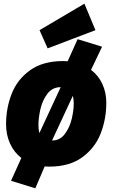

<svg xmlns="http://www.w3.org/2000/svg" viewBox="-20 -886 612 1044"><path d="M558 -327Q558 -239 527.5 -160.5Q497 -82 427.5 -31Q358 20 247 20Q231 20 223 19L172 138L40 97L96 -27Q56 -58 34.5 -105.5Q13 -153 13 -211Q13 -298 43.5 -376Q74 -454 143.5 -504Q213 -554 323 -554Q340 -554 348 -553L402 -673L535 -632L475 -506Q515 -476 536.5 -429.5Q558 -383 558 -327ZM189 -206Q189 -182 194 -162L310 -412Q265 -412 238 -376.5Q211 -341 200 -293.5Q189 -246 189 -206ZM381 -324Q381 -347 376 -365L263 -122Q306 -122 332.5 -157.5Q359 -193 370 -239.5Q381 -286 381 -324ZM499 -722 239 -623 195 -722 439 -866Z"/></svg>

Font: FiraGO Heavy
Style: Italic
Weight: 900
Italic angle: -8°
Designer: bBox Type GmbH
Foundry: bBox Type GmbH
Version: Version 1.001